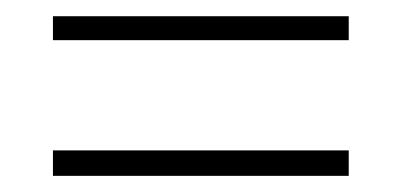

<svg xmlns="http://www.w3.org/2000/svg" viewBox="-20 -466 504 239"><path d="M414.1 -416H45.9V-445.8H414.1ZM414.1 -247.1H45.9V-278.8H414.1Z"/></svg>

Font: Kikakui Sans Pro
Style: Regular
Weight: 400
Version: 0.2